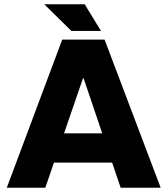

<svg xmlns="http://www.w3.org/2000/svg" viewBox="-20 -887 791 907"><path d="M12 0 274 -700H474L739 0H550L375 -517H372L194 0ZM210 -119V-257H537V-119ZM457 -741H317L189 -867H380Z"/></svg>

Font: REM Medium
Style: Bold
Weight: 700
Version: Version 1.005;gftools[0.9.28]